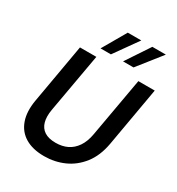

<svg xmlns="http://www.w3.org/2000/svg" viewBox="-217 -1070 1126 1219"><g transform="rotate(30 346.0 -460.5)"><path d="M291 12Q207 12 152 -21Q97 -54 75 -116.5Q53 -179 68 -266L144 -700H264L187 -266Q178 -213 188.5 -175.5Q199 -138 229.5 -118Q260 -98 312 -98Q360 -98 397 -116Q434 -134 459.5 -171.5Q485 -209 495 -266L572 -700H692L616 -266Q599 -171 551 -109.5Q503 -48 435.5 -18Q368 12 291 12ZM425 -760 540 -933H639L502 -760ZM260 -760 360 -933H459L336 -760Z"/></g></svg>

Font: DM Sans 18pt SemiBold
Style: Italic
Weight: 600
Italic angle: -10°
Designer: Colophon Foundry, Jonny Pinhorn
Foundry: Colophon Foundry
Version: Version 4.004;gftools[0.9.30]